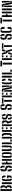

<svg xmlns="http://www.w3.org/2000/svg" viewBox="6288 -7136 856 13473"><g transform="rotate(-90 6716.5 -400.0)"><path d="M53.2 0V-800H181.9V0ZM244 0V-114.2H252Q286.1 -114.2 302.5 -130Q319 -145.9 319.2 -177.9Q319.6 -200.2 319.6 -220Q319.6 -239.9 319.2 -262Q319 -309.7 303.7 -329.2Q288.5 -348.6 252.8 -348.6H244V-462.8H253.6Q286.2 -462.8 302.2 -483.1Q318.2 -503.3 318.4 -542.8Q318.8 -565.8 318.8 -586.8Q318.7 -607.7 318.4 -630.3Q318.3 -658.5 301.8 -672.4Q285.3 -686.2 251.2 -686.2H244V-800H251.2Q353.5 -800 400.3 -759.1Q447 -718.3 447.1 -623.9Q447.2 -599 447.3 -579.1Q447.4 -559.2 446.2 -539.6Q443.5 -488.7 423.8 -458.8Q404.1 -428.9 362.1 -415.5V-394.3Q405.6 -380.7 425.7 -350.4Q445.9 -320.1 447.9 -267.7Q449.2 -243 449 -222.3Q448.9 -201.6 447.9 -176.3Q444 -82.2 399.1 -41.1Q354.1 0 252 0Z M533.1 0V-696H662V0Z M913.1 7.2Q826.7 2.1 790.1 -36.9Q753.4 -76 750.5 -159.1Q748.1 -224.5 747.5 -292.2Q747 -360 747.8 -421.7Q748.6 -483.5 750.5 -531.1Q753.9 -618.4 791.3 -658.2Q828.6 -698.1 913.1 -703.2V-601.7Q876.3 -592.9 874 -559.1Q871.8 -520.7 870.7 -466.7Q869.6 -412.7 869.6 -353.2Q869.6 -293.6 870.7 -237.1Q871.8 -180.5 874 -136.6Q875 -120.3 884.6 -109.7Q894.2 -99 913.1 -94.6ZM975.3 7.2V-94.1Q1014.9 -102.4 1017.6 -135Q1020.1 -158.2 1020.2 -184.2Q1020.2 -210.2 1019.2 -228.9H951.1V-334.1H1139.5Q1140.8 -307.9 1140.9 -276.7Q1141 -245.4 1140.3 -215Q1139.6 -184.6 1138.6 -160Q1134.4 -76.5 1096.2 -37.4Q1058 1.7 975.3 7.2ZM1011.8 -437.4Q1013.3 -450.5 1013.8 -473.4Q1014.3 -496.3 1013.8 -520.3Q1013.3 -544.3 1011.8 -560.2Q1009.3 -592.3 975.3 -601V-703.2Q1053.2 -697.6 1091.7 -659.7Q1130.1 -621.7 1135.5 -540.4Q1137 -518.7 1137.2 -490Q1137.3 -461.3 1136.2 -437.4Z M1599.4 8.1Q1513.6 2 1474.3 -40.6Q1435.1 -83.1 1431.6 -173Q1431.1 -192.8 1431 -213.7Q1431 -234.6 1431.8 -255.7Q1432.7 -276.8 1434.8 -296.8H1556.3Q1554.3 -257.9 1553.9 -220.8Q1553.4 -183.7 1556.3 -150.5Q1557.7 -130 1568.3 -117.7Q1578.8 -105.5 1599.4 -100.5ZM1661.5 8.1V-100.9Q1680.1 -106 1689.9 -118.2Q1699.8 -130.4 1701.8 -150.5Q1703.8 -168.9 1704.4 -188.2Q1705 -207.4 1704.3 -226.7Q1703.5 -246 1701.8 -264.4Q1700 -291.2 1684.4 -309.4Q1668.7 -327.6 1641.7 -333.8L1560.6 -352.5Q1511.5 -363.9 1483.2 -387.5Q1454.8 -411.1 1442.3 -447.5Q1429.9 -483.8 1428.4 -533.8Q1427.9 -558.9 1428 -581.6Q1428.1 -604.3 1428.6 -628.1Q1432 -717.5 1471.9 -760Q1511.8 -802.5 1599.4 -808.1V-699.5Q1579.8 -694.5 1569.6 -682.5Q1559.4 -670.5 1557.3 -650.4Q1554.6 -621 1554.6 -592.2Q1554.7 -563.3 1557.3 -533.8Q1559.4 -506.9 1570.7 -489.1Q1582 -471.3 1608.1 -465.4L1680.5 -450Q1734.1 -438.3 1766.5 -414.1Q1799 -389.8 1814.2 -352.5Q1829.5 -315.1 1831.3 -264.4Q1832 -250 1832 -234.3Q1832 -218.6 1831.5 -202.9Q1831.1 -187.3 1830.5 -173Q1826.8 -83.1 1787.4 -40.3Q1747.9 2.5 1661.5 8.1ZM1702 -506.8Q1703.5 -544.7 1703.9 -580.1Q1704.4 -615.5 1702.9 -650.4Q1702.2 -670.7 1692 -683Q1681.9 -695.3 1661.5 -699.9V-808.1Q1746.4 -802 1785.2 -759.7Q1824 -717.4 1827.5 -627.8Q1828.5 -603.4 1827.8 -570.5Q1827.2 -537.6 1825.8 -506.8Z M1915.6 0V-696H2039.3V-407.3H2132.7L2104.1 -300.6H2039.3V0ZM2168.2 0V-696H2292V0Z M2542.9 7.2Q2458.1 2.1 2420 -36.9Q2382 -76 2379.8 -158.7Q2378.2 -211.6 2377.6 -261.9Q2377.1 -312.2 2377.1 -359.8Q2377.1 -407.3 2377.9 -452Q2378.7 -496.8 2379.8 -538.1Q2382 -620.4 2420 -659.2Q2458.1 -698.1 2542.9 -703.2V-601.9Q2524 -597.6 2514.5 -587.7Q2505.1 -577.7 2504.4 -561.3Q2501.6 -495.9 2500.3 -441.9Q2499.1 -387.9 2499.3 -339.3Q2499.6 -290.6 2500.9 -241.2Q2502.3 -191.8 2504.3 -135.2Q2504.8 -118.9 2514.3 -108.7Q2523.7 -98.5 2542.9 -94.1ZM2605 7.2V-94.1Q2624.1 -98.4 2633.6 -108.5Q2643 -118.7 2643.5 -135.2Q2646.4 -203.9 2647.3 -259.7Q2648.3 -315.4 2648.1 -364.4Q2647.9 -413.5 2646.7 -460.9Q2645.4 -508.3 2643.5 -559.9Q2643 -577 2633.8 -587.3Q2624.5 -597.6 2605 -601.9V-703.2Q2690.4 -698.1 2727.7 -659.1Q2765 -620 2768 -537.3Q2769.5 -495.3 2770.2 -456Q2770.9 -416.8 2771 -379.7Q2771.2 -342.5 2771 -306.3Q2770.7 -270.1 2769.9 -233.7Q2769 -197.3 2768 -159.6Q2765 -76.5 2727.8 -37.2Q2690.5 2.1 2605 7.2Z M3016.3 7.2Q2931.1 2.1 2893.4 -36.9Q2855.7 -75.9 2853.6 -158.7Q2852.6 -215 2852.1 -278.1Q2851.6 -341.1 2851.6 -409.7Q2851.6 -478.3 2852.1 -550.4Q2852.6 -622.4 2853.6 -696H2978.2Q2976.4 -617.5 2975.9 -522Q2975.3 -426.6 2975.7 -326.7Q2976.2 -226.8 2977.2 -135.2Q2977.2 -120 2987.1 -109.6Q2997 -99.2 3016.3 -94.6ZM3078.4 7.2V-94.1Q3097.4 -98.5 3107.1 -108.7Q3116.8 -118.9 3116.8 -135.4Q3117.8 -210.6 3118.3 -278.7Q3118.8 -346.9 3118.9 -413.5Q3119.1 -480.1 3118.6 -549.4Q3118.1 -618.8 3116.8 -696H3240.3Q3241.8 -629.5 3242.3 -557.6Q3242.8 -485.8 3242.8 -414.2Q3242.7 -342.7 3242 -277.2Q3241.3 -211.7 3240.3 -158Q3238.6 -73.3 3200.2 -35.6Q3161.7 2.1 3078.4 7.2Z M3333.1 0V-696H3457.5V0ZM3519.7 0V-106.8H3659.3V0Z M3918.2 -589.3H3911.2V-696H3918.2Q4019.9 -696 4066.8 -656.6Q4113.7 -617.3 4115.4 -525.3Q4116.6 -471.3 4116.9 -414.1Q4117.2 -356.9 4116.9 -296.5Q4116.6 -236 4115.4 -171.8Q4114.2 -102.9 4089.3 -65.8Q4064.4 -28.7 4020.5 -14.3Q3976.7 0 3918.1 0H3911L3912 -106.8H3918.1Q3954.5 -106.8 3972.4 -119.8Q3990.4 -132.7 3990.9 -157.5Q3992.7 -210.1 3993.6 -259.1Q3994.5 -308 3994.4 -355.1Q3994.3 -402.1 3993.5 -448.7Q3992.6 -495.2 3990.9 -542.8Q3990.4 -564.9 3971 -577.1Q3951.7 -589.3 3918.2 -589.3ZM3724.6 0V-696H3848.3L3849 0Z M4202.1 0V-696H4326.5V0ZM4388.7 0V-106.8H4527.4V0ZM4388.7 -300.6V-407.3H4516.3V-300.6ZM4388.7 -589.3V-696H4527.4V-589.3Z M4600.6 0V-696H4724.3V0ZM5013.1 0H4881.4L4802.9 -238.5H4784.8V-346.1H4802.6Q4824.4 -346.1 4840 -351Q4855.7 -355.9 4864.5 -367.1Q4873.3 -378.3 4875.1 -396.7Q4876.6 -410.9 4877.1 -430.3Q4877.6 -449.8 4877.6 -470.2Q4877.6 -490.6 4876.9 -509.2Q4876.1 -527.7 4875.1 -540.2Q4873.7 -556.3 4865 -567.3Q4856.3 -578.2 4840.7 -583.8Q4825.2 -589.3 4802.7 -589.3H4784.8V-696H4802.7Q4829.1 -696 4861.5 -693Q4893.9 -690 4924.2 -675.7Q4954.5 -661.4 4975.1 -628.1Q4995.8 -594.8 4998.8 -533.8Q4999.8 -518 5000.2 -503.3Q5000.6 -488.6 5000.6 -473Q5000.6 -457.5 5000.3 -439.9Q4999.9 -422.3 4998.8 -400.6Q4996.4 -339.9 4973.5 -307Q4950.6 -274.1 4918.7 -259.7Z M5290 7.2V-94.1Q5309.5 -98.1 5318.4 -109Q5327.3 -119.8 5329.1 -137.4Q5333.1 -165.9 5332.3 -185Q5331.5 -204.2 5329.1 -229.3Q5327.3 -252.1 5315.9 -266.7Q5304.5 -281.3 5275.7 -287.4L5199 -303.8Q5148.2 -314.7 5119.5 -336.4Q5090.9 -358.1 5078.5 -390.3Q5066.1 -422.5 5064.6 -465.1Q5064.1 -484.5 5064.2 -502.1Q5064.3 -519.6 5064.8 -537.9Q5068.1 -620.4 5104.9 -659.2Q5141.7 -698.1 5228.8 -703.2V-601.9Q5209.4 -597.5 5200.4 -587.3Q5191.4 -577.2 5189.3 -561.9Q5186.5 -540.2 5186.4 -514.9Q5186.3 -489.6 5189.3 -463.5Q5191.5 -444.7 5203.6 -430Q5215.6 -415.3 5245.4 -409.2L5313.4 -395.3Q5362.9 -385.5 5393 -365.2Q5423.1 -344.8 5437.4 -311.6Q5451.7 -278.4 5454.5 -229.4Q5455.1 -214.2 5455.3 -206.6Q5455.6 -198.9 5455.1 -189.2Q5454.7 -179.5 5453.6 -157.9Q5449.2 -75.6 5411.5 -36.8Q5373.7 2.1 5290 7.2ZM5227.9 7.2Q5147.4 6.1 5107.9 -36.5Q5068.4 -79 5067.8 -159.5Q5067.5 -184.4 5067.7 -211.8Q5067.8 -239.3 5071.3 -259.3H5188.3Q5186.4 -233.7 5185.7 -212.1Q5185 -190.6 5185.8 -171.9Q5186.5 -153.3 5188.3 -135.8Q5189.7 -119.2 5199.3 -109Q5209 -98.9 5227.9 -94.5ZM5329.4 -437.4Q5330.9 -466.8 5331.2 -486Q5331.5 -505.3 5331 -522.1Q5330.5 -538.9 5329.4 -560.5Q5328.7 -577 5319.1 -587.2Q5309.6 -597.5 5290.9 -601.7V-703.2Q5371.9 -697.6 5409 -658.4Q5446.2 -619.1 5450.6 -537.8Q5451.1 -530.4 5450.9 -509.9Q5450.7 -489.4 5450.1 -468.1Q5449.5 -446.8 5449 -437.4Z M5911.4 8.1Q5825.6 2 5786.3 -40.6Q5747.1 -83.1 5743.6 -173Q5743.1 -192.8 5743 -213.7Q5743 -234.6 5743.8 -255.7Q5744.7 -276.8 5746.8 -296.8H5868.3Q5866.3 -257.9 5865.9 -220.8Q5865.4 -183.7 5868.3 -150.5Q5869.7 -130 5880.3 -117.7Q5890.8 -105.5 5911.4 -100.5ZM5973.5 8.1V-100.9Q5992.1 -106 6001.9 -118.2Q6011.8 -130.4 6013.8 -150.5Q6015.8 -168.9 6016.4 -188.2Q6017 -207.4 6016.3 -226.7Q6015.5 -246 6013.8 -264.4Q6012 -291.2 5996.4 -309.4Q5980.7 -327.6 5953.7 -333.8L5872.6 -352.5Q5823.5 -363.9 5795.2 -387.5Q5766.8 -411.1 5754.3 -447.5Q5741.9 -483.8 5740.4 -533.8Q5739.9 -558.9 5740 -581.6Q5740.1 -604.3 5740.6 -628.1Q5744 -717.5 5783.9 -760Q5823.8 -802.5 5911.4 -808.1V-699.5Q5891.8 -694.5 5881.6 -682.5Q5871.4 -670.5 5869.3 -650.4Q5866.6 -621 5866.6 -592.2Q5866.7 -563.3 5869.3 -533.8Q5871.4 -506.9 5882.7 -489.1Q5894 -471.3 5920.1 -465.4L5992.5 -450Q6046.1 -438.3 6078.5 -414.1Q6111 -389.8 6126.2 -352.5Q6141.5 -315.1 6143.3 -264.4Q6144 -250 6144 -234.3Q6144 -218.6 6143.5 -202.9Q6143.1 -187.3 6142.5 -173Q6138.8 -83.1 6099.4 -40.3Q6059.9 2.5 5973.5 8.1ZM6014 -506.8Q6015.5 -544.7 6015.9 -580.1Q6016.4 -615.5 6014.9 -650.4Q6014.2 -670.7 6004 -683Q5993.9 -695.3 5973.5 -699.9V-808.1Q6058.4 -802 6097.2 -759.7Q6136 -717.4 6139.5 -627.8Q6140.5 -603.4 6139.8 -570.5Q6139.2 -537.6 6137.8 -506.8Z M6315.8 0V-546.2H6439.5V0ZM6187 -589.3V-696H6568.3V-589.3Z M6623.1 0V-696H6747.5V0ZM6809.7 0V-106.8H6948.4V0ZM6809.7 -300.6V-407.3H6937.3V-300.6ZM6809.7 -589.3V-696H6948.4V-589.3Z M7253.4 0 7193.8 -230.9 7138.1 -590.1H7021.6V-696H7211.8L7267.9 -474.5L7337.1 -106.7H7451.4V0ZM7021.6 0V-546.6H7108L7131.3 -266.2L7141.2 0ZM7451.4 -150.1H7365.3L7341.2 -404.5L7332 -696H7451.4Z M7700.3 7.5Q7614.7 2.1 7577.9 -37.2Q7541.1 -76.5 7538.8 -159Q7537.7 -205 7537.1 -254.3Q7536.6 -303.6 7536.6 -353.3Q7536.6 -403.1 7537.3 -450.2Q7538.1 -497.3 7538.8 -538.5Q7540.2 -609.4 7578.3 -652.7Q7616.3 -696 7700.3 -702.9V-602.2Q7682.1 -597.5 7672.6 -586.8Q7663.1 -576.1 7662.6 -560.1Q7660.2 -499 7659.4 -425.7Q7658.7 -352.4 7659.6 -277.1Q7660.6 -201.9 7663.3 -135.6Q7663.9 -119.5 7672.9 -109.1Q7682 -98.7 7700.3 -94.4ZM7762.4 7.5V-93.9Q7783.4 -97.7 7793.6 -108.4Q7803.8 -119.2 7804.3 -136.4Q7805.6 -179.7 7805 -207.3Q7804.3 -234.9 7804 -260.3H7928.7Q7929 -240.6 7929.5 -213.4Q7930 -186.3 7928.9 -159.1Q7925.7 -76.9 7887 -37.3Q7848.2 2.4 7762.4 7.5ZM7799.4 -437.3Q7799.9 -453.1 7800.2 -469.1Q7800.4 -485.2 7800.4 -506.6Q7800.4 -527.9 7800.3 -560.1Q7800.1 -576.6 7790.4 -587.1Q7780.7 -597.6 7762.4 -601.9V-703.2Q7843.8 -697.6 7882.3 -660.4Q7920.7 -623.1 7923.1 -548.2Q7924 -523.6 7924.4 -504.3Q7924.9 -485 7924.6 -468.8Q7924.4 -452.6 7923.9 -437.3Z M8008.6 0V-696H8137.5V0Z M8232.6 0V-696H8357V0ZM8419.2 0V-106.8H8558.8V0Z M8925.5 0V-643.2H9054.2V0ZM8791.6 -686.2V-800H9187.1V-686.2Z M9240.6 0V-696H9365V0ZM9427.2 0V-106.8H9565.9V0ZM9427.2 -300.6V-407.3H9554.8V-300.6ZM9427.2 -589.3V-696H9565.9V-589.3Z M9600.3 0 9681.2 -259.3H9780.7L9776.3 -171.3L9721.4 0ZM9603 -696H9724.8L9776.3 -533.5L9797.8 -409.2H9887.3L10012.3 0H9891.2L9837.5 -171.3L9815.6 -302.4H9737.1ZM9832.8 -452.1 9837.5 -533.5 9887.1 -696H10008.9L9933.3 -452.1Z M10157.8 0V-546.2H10281.5V0ZM10029 -589.3V-696H10410.3V-589.3Z M10840.9 8.1Q10755.1 2 10715.8 -40.6Q10676.6 -83.1 10673.1 -173Q10672.6 -192.8 10672.5 -213.7Q10672.5 -234.6 10673.3 -255.7Q10674.2 -276.8 10676.3 -296.8H10797.8Q10795.8 -257.9 10795.4 -220.8Q10794.9 -183.7 10797.8 -150.5Q10799.2 -130 10809.8 -117.7Q10820.3 -105.5 10840.9 -100.5ZM10903 8.1V-100.9Q10921.6 -106 10931.4 -118.2Q10941.3 -130.4 10943.3 -150.5Q10945.3 -168.9 10945.9 -188.2Q10946.5 -207.4 10945.8 -226.7Q10945 -246 10943.3 -264.4Q10941.5 -291.2 10925.9 -309.4Q10910.2 -327.6 10883.2 -333.8L10802.1 -352.5Q10753 -363.9 10724.7 -387.5Q10696.3 -411.1 10683.8 -447.5Q10671.4 -483.8 10669.9 -533.8Q10669.4 -558.9 10669.5 -581.6Q10669.6 -604.3 10670.1 -628.1Q10673.5 -717.5 10713.4 -760Q10753.3 -802.5 10840.9 -808.1V-699.5Q10821.3 -694.5 10811.1 -682.5Q10800.9 -670.5 10798.8 -650.4Q10796.1 -621 10796.1 -592.2Q10796.2 -563.3 10798.8 -533.8Q10800.9 -506.9 10812.2 -489.1Q10823.5 -471.3 10849.6 -465.4L10922 -450Q10975.6 -438.3 11008 -414.1Q11040.5 -389.8 11055.7 -352.5Q11071 -315.1 11072.8 -264.4Q11073.5 -250 11073.5 -234.3Q11073.5 -218.6 11073 -202.9Q11072.6 -187.3 11072 -173Q11068.3 -83.1 11028.9 -40.3Q10989.4 2.5 10903 8.1ZM10943.5 -506.8Q10945 -544.7 10945.4 -580.1Q10945.9 -615.5 10944.4 -650.4Q10943.7 -670.7 10933.5 -683Q10923.4 -695.3 10903 -699.9V-808.1Q10987.9 -802 11026.7 -759.7Q11065.5 -717.4 11069 -627.8Q11070 -603.4 11069.3 -570.5Q11068.7 -537.6 11067.3 -506.8Z M11326.3 8.4Q11237.6 2.9 11197.6 -39.7Q11157.5 -82.3 11155.4 -172.8Q11154.4 -234.1 11153.9 -290Q11153.4 -345.9 11153.4 -400.1Q11153.4 -454.4 11153.9 -510.6Q11154.4 -566.8 11155.4 -628.4Q11156.7 -715.4 11197.9 -758.8Q11239.1 -802.1 11326.3 -808V-699.4Q11304.7 -694 11294.7 -678.7Q11284.7 -663.3 11284.1 -634.1Q11282.6 -572 11281.7 -514.1Q11280.9 -456.2 11280.9 -399.9Q11280.9 -343.5 11281.7 -286.1Q11282.6 -228.6 11284.1 -166.3Q11284.7 -137.3 11294.7 -121.4Q11304.7 -105.6 11326.3 -100.2ZM11388.4 8.2V-100Q11410.4 -105.8 11420.4 -121.5Q11430.5 -137.2 11431.6 -166.3Q11432.6 -188.2 11432.8 -207.5Q11433 -226.8 11432.6 -248.1Q11432.3 -269.4 11431.3 -296.5H11560Q11561.3 -265.3 11561.4 -232.9Q11561.5 -200.5 11560.3 -172.8Q11557.6 -82.6 11517.6 -40.1Q11477.5 2.5 11388.4 8.2ZM11426.7 -506.6Q11427.3 -527.7 11427.8 -549Q11428.2 -570.4 11428.2 -591.8Q11428.2 -613.2 11427.6 -634.1Q11427 -662.1 11417.6 -677.5Q11408.3 -692.9 11388.4 -698.9V-807.7Q11472.7 -801.2 11513.1 -757.1Q11553.6 -712.9 11556.3 -627.7Q11557 -608.4 11557.1 -587.8Q11557.2 -567.1 11556.7 -546.6Q11556.2 -526.1 11555.4 -506.6Z M11945 0V-643.2H12073.7V0ZM11811.1 -686.2V-800H12206.6V-686.2Z M12260.1 0V-696H12383.8V-407.3H12477.2L12448.6 -300.6H12383.8V0ZM12512.7 0V-696H12636.5V0Z M12731.6 0V-696H12860.5V0Z M13187.4 0 13127.8 -230.9 13072.1 -590.1H12955.6V-696H13145.8L13201.9 -474.5L13271.1 -106.7H13385.4V0ZM12955.6 0V-546.6H13042L13065.3 -266.2L13075.2 0ZM13385.4 -150.1H13299.3L13275.2 -404.5L13266 -696H13385.4Z"/></g></svg>

Font: Big Shoulders Stencil Text SC Thin
Style: Regular
Weight: 100
Designer: Patric King
Foundry: XO Type Co
Version: Version 2.001